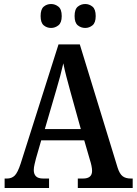

<svg xmlns="http://www.w3.org/2000/svg" viewBox="-20 -935 680 955"><path d="M3 0V-47H15Q38 -47 53 -61.5Q68 -76 83 -122L271 -714H377L565 -101Q575 -70 590 -58.5Q605 -47 631 -47H640V0H367V-47H393Q438 -47 438 -85Q438 -96 435 -110.5Q432 -125 428 -137L399 -237H185L159 -147Q156 -135 152 -118.5Q148 -102 148 -89Q148 -69 159 -58Q170 -47 195 -47H224V0ZM203 -293H382L330 -480Q319 -520 310 -554.5Q301 -589 295 -620Q281 -558 260 -488ZM404 -796Q383 -796 367 -809Q351 -822 351 -855Q351 -889 367 -902Q383 -915 404 -915Q424 -915 440 -902Q456 -889 456 -855Q456 -822 440 -809Q424 -796 404 -796ZM234 -796Q213 -796 197.5 -809Q182 -822 182 -855Q182 -889 197.5 -902Q213 -915 234 -915Q254 -915 270.5 -902Q287 -889 287 -855Q287 -822 270.5 -809Q254 -796 234 -796Z"/></svg>

Font: Noto Serif Lao Condensed SemiBold
Style: Regular
Weight: 600
Width: 3
Designer: Monotype Design Team
Foundry: Monotype Imaging Inc.
Version: Version 2.003; ttfautohint (v1.8.4.7-5d5b)